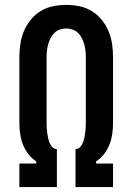

<svg xmlns="http://www.w3.org/2000/svg" viewBox="-20 -763 540 783"><path d="M59 0V-96H128V-105Q109 -117 95 -135.5Q81 -154 73 -175Q65 -196 62 -218.5Q59 -241 59 -264V-530Q59 -557 63 -584Q67 -611 77.5 -636Q88 -661 105.5 -682.5Q123 -704 146 -718Q169 -732 196 -737.5Q223 -743 250 -743Q277 -743 304 -737.5Q331 -732 354 -718Q377 -704 394.5 -682.5Q412 -661 422.5 -636Q433 -611 437 -584Q441 -557 441 -530V-264Q441 -241 438 -218.5Q435 -196 427 -175Q419 -154 405 -135.5Q391 -117 372 -105V-96H441V0H288V-155Q299 -155 306.5 -163Q314 -171 318 -181Q322 -191 324 -201Q326 -211 327.5 -221.5Q329 -232 329.5 -242.5Q330 -253 330 -264V-530Q330 -543 328.5 -556.5Q327 -570 323.5 -582.5Q320 -595 314 -607Q308 -619 298.5 -628.5Q289 -638 276 -642.5Q263 -647 250 -647Q237 -647 224 -642.5Q211 -638 201.5 -628.5Q192 -619 186 -607Q180 -595 176.5 -582.5Q173 -570 171.5 -556.5Q170 -543 170 -530V-264Q170 -253 170.5 -242.5Q171 -232 172.5 -221.5Q174 -211 176 -201Q178 -191 182 -181Q186 -171 193.5 -163Q201 -155 212 -155V0Z"/></svg>

Font: Iosevka Term Curly
Style: Bold
Weight: 700
Designer: Belleve Invis
Foundry: Belleve Invis
Version: Version 32.3.0